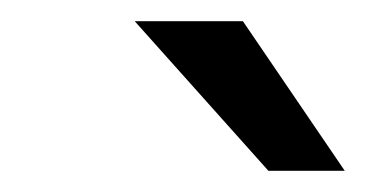

<svg xmlns="http://www.w3.org/2000/svg" viewBox="-20 -717 348 181"><path d="M233 -556 107 -697H209L305 -556Z"/></svg>

Font: Hanken Grotesk Medium
Style: Italic
Weight: 500
Italic angle: -8°
Designer: Alfredo Marco Pradil
Foundry: Hanken Design Co.
Version: Version 3.013